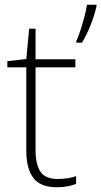

<svg xmlns="http://www.w3.org/2000/svg" viewBox="-20 -780 427 810"><path d="M223 -25Q246 -25 265.5 -28Q285 -31 301 -37V-4Q285 2 265 6Q245 10 220 10Q151 10 121 -29Q91 -68 91 -143V-496H11V-522L91 -531L103 -659H130V-530H298V-496H130V-146Q130 -87 150.5 -56Q171 -25 223 -25ZM387 -753Q379 -717 363 -676Q347 -635 326 -600H302V-607Q310 -623 319 -651Q328 -679 336 -709Q344 -739 347 -760H387Z"/></svg>

Font: Noto Sans Devanagari ExtraLight
Style: Regular
Weight: 200
Designer: Jelle Bosma - Monotype Design Team
Foundry: Monotype Imaging Inc.
Version: Version 2.004; ttfautohint (v1.8.4.7-5d5b)